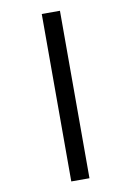

<svg xmlns="http://www.w3.org/2000/svg" viewBox="-104 -821 760 1111"><g transform="rotate(-10 275.5 -265.0)"><path d="M222.2 -756.8H329.1V227.1H222.2Z"/></g></svg>

Font: Zoram GWebM
Style: Bold Italic
Weight: 700
Italic angle: -12°
Foundry: Ascender Corporation
Version: Version 1.000